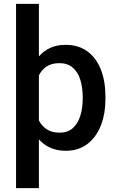

<svg xmlns="http://www.w3.org/2000/svg" viewBox="-20 -770 611 993"><path d="M525.4 -269V-258.8Q525.4 -182.1 501.7 -121.3Q478 -60.5 432.1 -25.4Q386.2 9.8 320.3 9.8Q275.4 9.8 240.7 -5.6Q206.1 -21 181.2 -49.3V203.1H63V-750H181.2V-478.5Q206.1 -506.8 240.2 -522.5Q274.4 -538.1 318.8 -538.1Q385.7 -538.1 431.9 -504.4Q478 -470.7 501.7 -410.2Q525.4 -349.6 525.4 -269ZM407.7 -258.8V-269Q407.7 -317.4 395.5 -356.9Q383.3 -396.5 356.7 -419.9Q330.1 -443.4 287.6 -443.4Q247.1 -443.4 221.4 -426.3Q195.8 -409.2 181.2 -380.4V-147Q195.8 -118.7 221.7 -101.3Q247.6 -84 288.6 -84Q331.1 -84 357.2 -107.9Q383.3 -131.8 395.5 -171.6Q407.7 -211.4 407.7 -258.8Z"/></svg>

Font: Vazirmatn FD Medium
Style: Regular
Weight: 500
Designer: Saber Rastikerdar
Foundry: Saber Rastikerdar
Version: Version 33.003